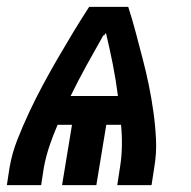

<svg xmlns="http://www.w3.org/2000/svg" viewBox="-37 -540 557 560"><path d="M-17 0 -9 -52Q-2 -93 14 -133.5Q30 -174 48.5 -213.5Q67 -253 88 -292Q109 -331 131 -369Q153 -407 176 -445Q199 -483 223 -520H337Q349 -483 359 -445Q369 -407 379 -369Q389 -331 397 -292Q405 -253 410.5 -213.5Q416 -174 418 -133.5Q420 -93 413 -52L405 0H305L313 -52Q318 -83 318.5 -114.5Q319 -146 316 -176H273L244 0H144L173 -176H131Q118 -146 107.5 -115Q97 -84 91 -52L83 0ZM307 -260Q301 -307 292 -352.5Q283 -398 272 -444L266 -436L265 -438Q240 -394 215.5 -349.5Q191 -305 169 -260Z"/></svg>

Font: Iosevka Term Curly Extrabold
Style: Italic
Weight: 800
Italic angle: -9°
Designer: Belleve Invis
Foundry: Belleve Invis
Version: Version 32.3.0